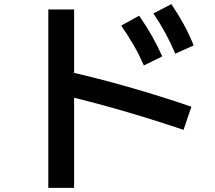

<svg xmlns="http://www.w3.org/2000/svg" viewBox="-20 -838 1040 930"><path d="M677 -521Q654 -573 627.5 -619Q601 -665 567 -714L654 -762Q688 -713 715 -665.5Q742 -618 766 -565ZM829 -578Q807 -630 781.5 -677Q756 -724 723 -773L810 -818Q843 -769 869.5 -721Q896 -673 918 -618ZM869 -209Q712 -262 558.5 -306Q405 -350 269 -381L299 -494Q443 -462 601 -417Q759 -372 907 -321ZM214 72V-792H339V72Z"/></svg>

Font: M PLUS 2 SemiBold
Style: Regular
Weight: 600
Designer: Coji Morishita
Foundry: UNDERFOREST DESIGN
Version: Version 1.001